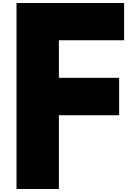

<svg xmlns="http://www.w3.org/2000/svg" viewBox="-20 -1258 891 1278"><path d="M806 -1238H90V0H372V-491H773V-740H372V-990H806Z"/></svg>

Font: Poland Can Into
Style: BigWritings
Weight: 700
Foundry: Cannot Into Space Fonts
Version: Version 0.92